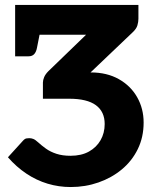

<svg xmlns="http://www.w3.org/2000/svg" viewBox="-20 -747 634 774"><path d="M265 7Q217 7 172 -6.5Q127 -20 86.5 -47Q46 -74 12 -113L72 -179Q80 -188 86.5 -189Q93 -190 98 -190Q106 -190 114 -187Q122 -184 134 -173Q147 -161 165 -148Q183 -135 207.5 -127Q232 -119 264 -119Q308 -119 338.5 -136Q369 -153 385.5 -182Q402 -211 402 -247Q402 -297 366.5 -323Q331 -349 259 -349H153V-414Q153 -424 158 -436Q163 -448 175 -460L327 -607H41V-727H538V-671Q538 -659 534 -645Q530 -631 515 -617L345 -455H346Q411 -455 459 -428Q507 -401 533 -355Q559 -309 559 -253Q559 -194 535.5 -146Q512 -98 471 -64Q430 -30 377 -11.5Q324 7 265 7ZM144 -630 129 -554Q126 -538 118 -529Q110 -520 95 -520H41V-607Z"/></svg>

Font: Aleo ExtraBold
Style: Regular
Weight: 800
Designer: Alessio Laiso
Foundry: Alessio Laiso
Version: Version 2.001;gftools[0.9.29]